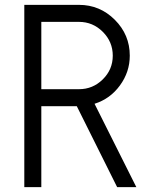

<svg xmlns="http://www.w3.org/2000/svg" viewBox="-20 -770 591 790"><path d="M150 0H80V-750H305Q391 -750 452.5 -688.5Q514 -627 514 -541Q514 -474 473.5 -418.5Q433 -363 369 -343L541 0H462L296 -333H150ZM150 -680V-403H305Q362 -403 403 -443.5Q444 -484 444 -541Q444 -598 403 -639Q362 -680 305 -680Z"/></svg>

Font: HansKendrickRegular
Style: Regular
Weight: 400
Designer: Alfredo Marco Pradil
Foundry: Hanken Studio
Version: Version 1.000;PS 001.001;hotconv 1.0.56